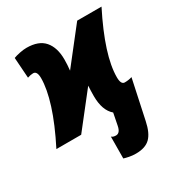

<svg xmlns="http://www.w3.org/2000/svg" viewBox="-210 -688 980 1053"><g transform="rotate(-30 280.5 -161.5)"><path d="M344 240Q404 240 434.5 210Q465 180 479 112L532 -136Q511 -129 486 -129Q462 -129 462 -175Q462 -314 583 -553H429L258 -335Q260 -353 261 -370Q262 -387 262 -404Q262 -479 226 -521Q190 -563 113 -563Q94 -563 69.5 -558Q45 -553 30 -547L39 -417Q60 -424 75 -424Q100 -424 100 -379Q100 -312 70 -217Q40 -122 -22 0H135L303 -214Q302 -197 301.5 -181Q301 -165 301 -149Q301 -58 348 -18L333 58Q325 99 299 99Q280 99 271 90L270 228Q282 232 302 236Q322 240 344 240Z"/></g></svg>

Font: Noto Sans Display Condensed Black
Style: Italic
Weight: 900
Width: 3
Italic angle: -192°
Designer: Monotype Design Team
Foundry: Monotype Imaging Inc.
Version: Version 1.900